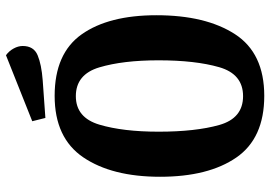

<svg xmlns="http://www.w3.org/2000/svg" viewBox="-151 -732 905 643"><g transform="rotate(-90 301.5 -410.5)"><path d="M572 -339Q572 -174 508.5 -76Q445 22 302 22Q160 22 95.5 -71.5Q31 -165 31 -327Q31 -488 96 -584Q161 -680 302 -680Q444 -680 508 -589.5Q572 -499 572 -339ZM421 -332Q421 -451 397.5 -530Q374 -609 301 -609Q229 -609 205.5 -530Q182 -451 182 -332Q182 -208 204.5 -128.5Q227 -49 301 -49Q375 -49 398 -129Q421 -209 421 -332ZM469 -787Q469 -750 438 -737Q407 -724 354 -720L228 -711L217 -755L438 -843Q452 -833 460.5 -817.5Q469 -802 469 -787Z"/></g></svg>

Font: Sansita Medium
Style: Regular
Weight: 500
Designer: Pablo Cosgaya
Foundry: Omnibus-Type
Version: Version 1.006